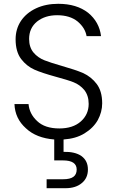

<svg xmlns="http://www.w3.org/2000/svg" viewBox="-20 -727 612 1009"><path d="M517 -184C517 -184 517 -184 517 -184C517 -227 507 -261 488 -286C469 -311 445 -330 417 -343C389 -355 352 -367 307 -380C307 -380 307 -380 307 -380C268 -391 237 -401 214 -410C191 -419 171 -433 156 -451C141 -469 133 -493 133 -522C133 -522 133 -522 133 -522C133 -561 147 -591 175 -614C203 -636 238 -647 280 -647C280 -647 280 -647 280 -647C325 -647 361 -636 388 -614C415 -591 430 -566 435 -537C435 -537 511 -537 511 -537C511 -537 511 -537 511 -537C505 -587 482 -628 443 -660C403 -691 351 -707 286 -707C286 -707 286 -707 286 -707C242 -707 203 -699 169 -683C135 -667 109 -645 90 -617C71 -588 62 -556 62 -520C62 -520 62 -520 62 -520C62 -477 72 -442 91 -417C110 -392 134 -373 161 -361C188 -349 225 -337 272 -324C272 -324 272 -324 272 -324C312 -313 343 -304 366 -295C389 -286 408 -272 423 -254C438 -235 446 -211 446 -181C446 -181 446 -181 446 -181C446 -144 432 -113 405 -89C377 -64 339 -52 292 -52C292 -52 292 -52 292 -52C241 -52 202 -65 175 -91C148 -116 133 -146 130 -180C130 -180 56 -180 56 -180C56 -180 56 -180 56 -180C58 -129 78 -87 116 -53C153 -18 203 1 265 6C265 6 265 116 265 116C265 116 311 116 311 116C311 116 311 116 311 116C359 116 383 132 383 164C383 164 383 164 383 164C383 181 377 194 366 202C354 211 336 215 311 215C311 215 225 215 225 215C225 215 225 262 225 262C225 262 325 262 325 262C325 262 325 262 325 262C360 262 389 253 410 235C431 218 442 194 442 164C442 164 442 164 442 164C442 133 431 110 408 93C385 77 353 70 314 71C314 71 314 6 314 6C314 6 314 6 314 6C357 3 393 -7 424 -26C455 -45 478 -68 494 -96C509 -124 517 -153 517 -184Z"/></svg>

Font: wox.body
Style: Regular
Weight: 500
Designer: Ninad Kale (Devanagari), Jonny Pinhorn (Latin)
Foundry: Indian Type Foundry
Version: ""